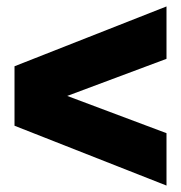

<svg xmlns="http://www.w3.org/2000/svg" viewBox="-20 -620 560 594"><path d="M24.9 -231V-415L495.1 -600.1V-438L188 -323.2L495.1 -208V-45.9Z"/></svg>

Font: Trueno UltraBlack
Style: Regular
Weight: 950
Designer: Julieta Ulanovsky
Foundry: Julieta Ulanovsky
Version: Version 3.001b | FøM Fix